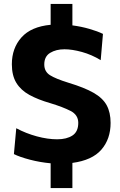

<svg xmlns="http://www.w3.org/2000/svg" viewBox="-20 -823 614 980"><path d="M238.5 137V10.5Q184 5.5 132.5 -8Q81 -21.5 51 -36.5L63 -168.5Q112.5 -142 168 -127Q223.5 -112 272 -112Q320.5 -112 350 -131.5Q379.5 -151 379.5 -196Q379.5 -236.5 340.2 -256.8Q301 -277 236.5 -296.5Q174 -314.5 130.2 -338.5Q86.5 -362.5 63.5 -400Q40.5 -437.5 40.5 -495Q40.5 -577 89.5 -632Q138.5 -687 238.5 -696.5V-803H349.5V-693.5Q395 -687.5 436.5 -675.5Q478 -663.5 505.5 -650L494 -516Q448 -544 398 -557.8Q348 -571.5 309 -571.5Q266 -571.5 236 -553.2Q206 -535 206 -494Q206 -457.5 235.5 -439Q265 -420.5 330 -400.5Q411 -376 457.8 -349.2Q504.5 -322.5 524.5 -285.8Q544.5 -249 544.5 -195.5Q544.5 -113.5 497.5 -59.2Q450.5 -5 349.5 8.5V137Z"/></svg>

Font: Commissioner
Style: Bold
Weight: 700
Designer: Kostas Bartsokas
Foundry: Kostas Bartsokas
Version: Version 1.000; ttfautohint (v1.8.3)